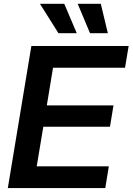

<svg xmlns="http://www.w3.org/2000/svg" viewBox="-20 -963 679 983"><path d="M20 0 140.6 -727.5H638.7L620.1 -616.2H251.5L219.7 -423.3H561L543 -314H201.7L168 -111.3H537.1L519 0ZM440.9 -793 377.9 -943.4H496.1L532.2 -793ZM279.3 -793 184.6 -943.4H309.1L373 -793Z"/></svg>

Font: Inter 28pt SemiBold
Style: Italic
Weight: 600
Italic angle: -9.3988°
Designer: Rasmus Andersson
Foundry: rsms
Version: Version 4.001;git-66647c0bb